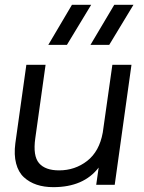

<svg xmlns="http://www.w3.org/2000/svg" viewBox="-20 -770 598 800"><path d="M202.1 9.8Q163.6 9.8 132.8 -0.5Q102.1 -10.7 79.3 -31.7Q56.6 -52.7 47.1 -88.9Q37.6 -125 43.9 -172.9L89.8 -500H169.9L127 -193.8Q116.7 -120.6 142.6 -90.3Q168.5 -60.1 226.1 -60.1Q292.5 -60.1 343.3 -99.6Q394 -139.2 408.2 -217.8L448.2 -500H527.8L458 0H380.9L391.1 -71.8Q328.6 9.8 202.1 9.8ZM181.2 -583 279.8 -750H359.9L258.8 -583ZM356.9 -583 456.1 -750H536.1L435.1 -583Z"/></svg>

Font: Human Sans
Style: Italic
Weight: 400
Italic angle: -8°
Designer: Tim Radville
Foundry: Continuum
Version: Version 1.000;FEAKit 1.0